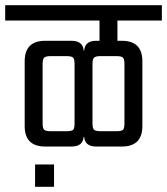

<svg xmlns="http://www.w3.org/2000/svg" viewBox="-60 -642 643 739"><path d="M563 -563H392V-485H409Q488 -485 488 -406V-157Q488 -78 409 -78H310Q267 -78 264 -115H262Q259 -78 215 -78H114Q35 -78 35 -157V-406Q35 -485 114 -485H215Q259 -485 262 -448H264Q267 -485 310 -485H323V-563H-40V-622H563ZM227 -168V-395Q227 -414 221.5 -420Q216 -426 196 -426H135Q116 -426 110 -420Q104 -414 104 -395V-168Q104 -148 110 -142.5Q116 -137 135 -137H196Q216 -137 221.5 -142.5Q227 -148 227 -168ZM419 -168V-395Q419 -414 413.5 -420Q408 -426 388 -426H327Q308 -426 302 -420Q296 -414 296 -395V-168Q296 -148 302 -142.5Q308 -137 327 -137H388Q408 -137 413.5 -142.5Q419 -148 419 -168ZM75 77V-9H148V77Z"/></svg>

Font: Teko Light
Style: Regular
Weight: 300
Designer: Manushi Parikh, Jonny Pinhorn
Foundry: Indian Type Foundry
Version: Version 1.105;PS 1.0;hotconv 1.0.78;makeotf.lib2.5.61930; tt